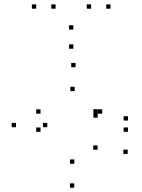

<svg xmlns="http://www.w3.org/2000/svg" viewBox="-20 -848 660 890"><path d="M324.2 22V2H304.2V22ZM571.8 -134.4V-154.4H551.8V-134.4ZM432.2 -154V-174H412.2V-154ZM324.6 -88.9V-108.9H304.6V-88.9ZM199.2 -258.3V-278.3H179.2V-258.3ZM326.1 -425.7V-445.7H306.1V-425.7ZM433 -322V-342H413V-322ZM433 -302.6V-322.6H413V-302.6ZM453.9 -321.2V-341.2H433.9V-321.2ZM167.8 -321.2V-341.2H147.8V-321.2ZM167.8 -237.1V-257.1H147.8V-237.1ZM573.1 -237.1V-257.1H553.1V-237.1ZM573.1 -289.2V-309.2H553.1V-289.2ZM330.2 -536.2V-556.2H310.2V-536.2ZM54.2 -258.3V-278.3H34.2V-258.3ZM320 -622.2V-642.2H300V-622.2ZM492.2 -807.7V-827.7H472.2V-807.7ZM402.2 -807.7V-827.7H382.2V-807.7ZM320 -710.8V-730.8H300V-710.8ZM237.8 -807.7V-827.7H217.8V-807.7ZM147.8 -807.7V-827.7H127.8V-807.7Z"/></svg>

Font: Monaspace Neon Dots Var
Style: Regular
Weight: 400
Designer: Riley Cran and the Lettermatic Team
Version: Version 1.100 (Monaspace Neon Dots)